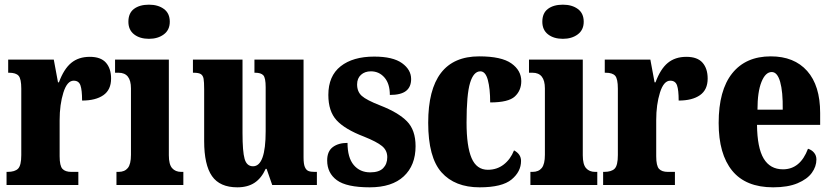

<svg xmlns="http://www.w3.org/2000/svg" viewBox="-20 -791 3558 821"><path d="M8 -56H12Q44 -56 57.5 -70Q71 -84 71 -128V-412Q71 -454 59.5 -467Q48 -480 19 -480H15V-536H210L228 -439H232Q253 -496 284.5 -522Q316 -548 364 -548Q411 -548 433 -523Q455 -498 455 -455Q455 -407 422 -384Q389 -361 331 -361Q331 -406 324 -426Q317 -446 295 -446Q267 -446 251 -395Q235 -344 235 -277V-123Q235 -82 247 -69Q259 -56 285 -56H315V0H8Z M529 -698Q529 -735 553 -753Q577 -771 617 -771Q656 -771 681 -752.5Q706 -734 706 -698Q706 -663 680.5 -644Q655 -625 617 -625Q578 -625 553.5 -644Q529 -663 529 -698ZM478 -56H487Q513 -56 526.5 -72.5Q540 -89 540 -129V-413Q540 -480 487 -480H472V-536H702V-127Q702 -88 716 -72Q730 -56 755 -56H764V0H478Z M853 -188V-409Q853 -441 850.5 -454.5Q848 -468 839 -474Q830 -480 808 -480H805V-536H1017V-222Q1017 -143 1026 -111.5Q1035 -80 1062 -80Q1116 -80 1116 -230V-418Q1116 -458 1106 -469Q1096 -480 1071 -480H1068V-536H1278V-118Q1278 -90 1283.5 -77Q1289 -64 1298.5 -60Q1308 -56 1325 -56H1335V0H1144L1120 -69H1116Q1098 -29 1068.5 -9.5Q1039 10 995 10Q920 10 886.5 -38Q853 -86 853 -188Z M1379 -105Q1379 -144 1403 -162Q1427 -180 1466 -180Q1466 -117 1492.5 -85.5Q1519 -54 1563 -54Q1601 -54 1618.5 -72Q1636 -90 1636 -119Q1636 -148 1613.5 -166.5Q1591 -185 1536 -207Q1455 -238 1419.5 -276.5Q1384 -315 1384 -385Q1384 -466 1436.5 -507.5Q1489 -549 1580 -549Q1660 -549 1699 -521Q1738 -493 1738 -453Q1738 -419 1716 -402Q1694 -385 1647 -385Q1647 -433 1624 -459.5Q1601 -486 1566 -486Q1540 -486 1523.5 -471Q1507 -456 1507 -430Q1507 -399 1527 -381Q1547 -363 1606 -340Q1683 -310 1720 -272.5Q1757 -235 1757 -166Q1757 -84 1706.5 -37Q1656 10 1561 10Q1462 10 1420.5 -20.5Q1379 -51 1379 -105Z M1811 -266Q1811 -550 2029 -550Q2124 -550 2166.5 -520Q2209 -490 2209 -444Q2209 -404 2181.5 -378.5Q2154 -353 2076 -353Q2076 -412 2066 -449Q2056 -486 2034 -486Q2005 -486 1990 -436.5Q1975 -387 1975 -267Q1975 -165 1996.5 -115Q2018 -65 2066 -65Q2105 -65 2134 -87.5Q2163 -110 2178 -148Q2208 -132 2208 -103Q2208 -57 2167.5 -23.5Q2127 10 2031 10Q1925 10 1868 -54Q1811 -118 1811 -266Z M2299 -698Q2299 -735 2323 -753Q2347 -771 2387 -771Q2426 -771 2451 -752.5Q2476 -734 2476 -698Q2476 -663 2450.5 -644Q2425 -625 2387 -625Q2348 -625 2323.5 -644Q2299 -663 2299 -698ZM2248 -56H2257Q2283 -56 2296.5 -72.5Q2310 -89 2310 -129V-413Q2310 -480 2257 -480H2242V-536H2472V-127Q2472 -88 2486 -72Q2500 -56 2525 -56H2534V0H2248Z M2559 -56H2563Q2595 -56 2608.5 -70Q2622 -84 2622 -128V-412Q2622 -454 2610.5 -467Q2599 -480 2570 -480H2566V-536H2761L2779 -439H2783Q2804 -496 2835.5 -522Q2867 -548 2915 -548Q2962 -548 2984 -523Q3006 -498 3006 -455Q3006 -407 2973 -384Q2940 -361 2882 -361Q2882 -406 2875 -426Q2868 -446 2846 -446Q2818 -446 2802 -395Q2786 -344 2786 -277V-123Q2786 -82 2798 -69Q2810 -56 2836 -56H2866V0H2559Z M3053 -265Q3053 -405 3111 -477.5Q3169 -550 3276 -550Q3376 -550 3431.5 -487.5Q3487 -425 3487 -308V-257H3217Q3218 -159 3245.5 -113Q3273 -67 3328 -67Q3402 -67 3435 -155Q3451 -150 3461 -138Q3471 -126 3471 -109Q3471 -79 3451.5 -52Q3432 -25 3390.5 -7.5Q3349 10 3286 10Q3169 10 3111 -61Q3053 -132 3053 -265ZM3327 -322Q3328 -399 3316 -441Q3304 -483 3280 -483Q3253 -483 3236 -440.5Q3219 -398 3219 -322Z"/></svg>

Font: Noto Serif CondBlack
Style: Regular
Weight: 900
Width: 3
Designer: Monotype Design Team
Foundry: Monotype Imaging Inc.
Version: Version 1.001